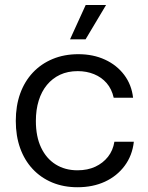

<svg xmlns="http://www.w3.org/2000/svg" viewBox="-20 -754 602 782"><path d="M295.6 8.6Q239 8.6 192.6 -10.7Q146.3 -30 113 -65.7Q79.7 -101.4 62 -150.9Q44.3 -200.4 44.3 -261.6Q44.3 -322.7 62.1 -372.6Q80 -422.4 113.8 -458.4Q147.6 -494.3 194.6 -513.8Q241.6 -533.3 299.1 -533.3Q359.6 -533.3 407.6 -511.1Q455.7 -489 485.9 -448.9Q516 -408.9 522 -356H443.1Q435.1 -391.6 414.3 -415.6Q393.4 -439.6 363.1 -451.9Q332.7 -464.3 296.6 -464.3Q256 -464.3 224.6 -449.6Q193.3 -434.9 171.1 -408Q149 -381.1 137.6 -344.1Q126.1 -307 126.1 -261.3Q126.1 -197.7 147.4 -152.9Q168.6 -108.1 206.7 -84.3Q244.9 -60.4 295.6 -60.4Q336.7 -60.4 368.1 -75Q399.4 -89.6 419.9 -115.5Q440.3 -141.4 445.9 -176.6H525.1Q518.9 -120.6 487.7 -78.7Q456.6 -36.9 407.5 -14.1Q358.4 8.6 295.6 8.6ZM265.3 -593.9 329 -733.6H412L328.6 -593.9Z"/></svg>

Font: Mona Sans ExtraLight
Style: Regular
Weight: 200
Designer: Deni Anggara
Foundry: GitHub
Version: Version 2.000